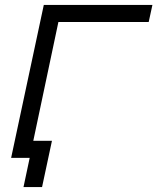

<svg xmlns="http://www.w3.org/2000/svg" viewBox="-20 -638 640 776"><path d="M25 0 157 -618H596L581 -549H164L227 -601L100 0ZM75 118 100 0H68L83 -69H190L150 118Z"/></svg>

Font: Victor Mono
Style: Italic
Weight: 400
Italic angle: -12°
Monospace: yes
Designer: Rune Bjørnerås
Version: Version 1.561;gftools[0.9.30]